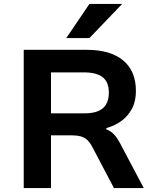

<svg xmlns="http://www.w3.org/2000/svg" viewBox="-20 -959 796 979"><path d="M101 0V-705H421Q543 -705 608 -651Q673 -597 673 -495Q673 -442 652.5 -404Q632 -366 598 -341.5Q564 -317 522 -306V-300L528 -297Q545 -290 560.5 -274.5Q576 -259 593 -227L713 0H561L450 -211Q438 -234 423.5 -246.5Q409 -259 390 -264Q371 -269 344 -269H240V0ZM240 -381H410Q475 -381 505 -407.5Q535 -434 535 -487Q535 -540 504 -565Q473 -590 406 -590H240ZM318 -765 436 -939H603L436 -765Z"/></svg>

Font: Nunito Sans 6pt
Style: Bold
Weight: 700
Version: Version 3.101;gftools[0.9.27]